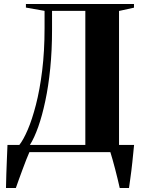

<svg xmlns="http://www.w3.org/2000/svg" viewBox="-20 -763 726 963"><path d="M10 180Q10.5 144.5 11.8 108.8Q13 73 14.5 36.8Q16 0.5 17.5 -36H77Q97 -61 119 -112Q141 -163 160.2 -237.5Q179.5 -312 191.5 -408.8Q203.5 -505.5 203.5 -622V-708.5L110 -725V-743H652V-724.5L577 -708V-36H652.5Q650.5 -14.5 648.2 7Q646 28.5 643.8 50.2Q641.5 72 638.8 93.8Q636 115.5 633 137Q630 158.5 627 180H580.5Q576.5 160.5 570.2 135.5Q564 110.5 557.5 85Q551 59.5 544.5 37Q538 14.5 533.5 0H127.5Q121 14 112 37.2Q103 60.5 93 87.2Q83 114 74.2 138.5Q65.5 163 59.5 180ZM130 -36H408V-708.5H241V-612.5Q241 -510 232 -420.2Q223 -330.5 207.2 -256.5Q191.5 -182.5 171.8 -126.8Q152 -71 130 -36Z"/></svg>

Font: Merriweather 144pt
Style: Bold
Weight: 700
Version: Version 2.100